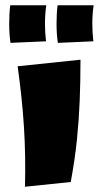

<svg xmlns="http://www.w3.org/2000/svg" viewBox="-20 -700 376 730"><path d="M249 -8 75 10Q78 -109 71 -218.5Q64 -328 47 -448L286 -473Q286 -390 283 -316.5Q280 -243 272.5 -169Q265 -95 249 -8ZM20 -537Q15 -569 15 -609Q15 -649 19 -680H156Q151 -646 151 -610.5Q151 -575 155 -543ZM200 -537Q195 -569 195 -609Q195 -649 199 -680H336Q331 -646 331 -610.5Q331 -575 335 -543Z"/></svg>

Font: Marhey Light
Style: Regular
Weight: 300
Designer: Nur Syamsi & Bustanul Arifin
Foundry: Namelatype
Version: Version 1.000